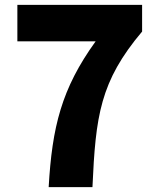

<svg xmlns="http://www.w3.org/2000/svg" viewBox="-20 -765 649 785"><path d="M179 0H358C371 -291 389 -432 561 -636V-745H51V-596H371C231 -402 193 -245 179 0Z"/></svg>

Font: Noto Sans TC Black
Style: Regular
Weight: 900
Designer: Ryoko NISHIZUKA 西塚涼子 (kana, bopomofo & ideographs); Paul D. Hunt (Latin, Greek & Cyrillic); Sandoll Communications 산돌커뮤니
Foundry: Adobe
Version: Version 2.004;hotconv 1.0.118;makeotfexe 2.5.65603